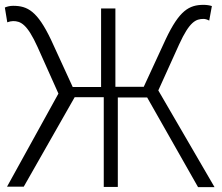

<svg xmlns="http://www.w3.org/2000/svg" viewBox="-20 -760 916 792"><path d="M9 10H78L288 -359H408V11H466V-358H587L797 12H865L633 -387L719 -577C762 -671 788 -682 820 -682C827 -682 836 -679 843 -675L854 -735C845 -738 832 -740 820 -740C760 -740 720 -717 664 -599L573 -402H456V-725H397V-401H280L190 -597C134 -714 94 -736 34 -736C21 -736 9 -733 0 -729L10 -668C18 -671 27 -673 34 -673C65 -673 92 -661 135 -566L221 -374Z"/></svg>

Font: GenEiGothic-pro-Light
Style: Regular
Weight: 300
Designer: Ryoko NISHIZUKA (kana & ideographs); Paul D. Hunt (Latin, Greek & Cyrillic); Wenlong ZHANG (bopomofo); Sandoll Communica
Foundry: Adobe Systems Incorporated; o_tamon
Version: Version 1.000.140830